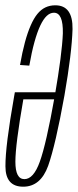

<svg xmlns="http://www.w3.org/2000/svg" viewBox="-25 -699 293 724"><path d="M62.5 5Q128 5 156.5 -73.5Q184.5 -152.5 218 -339Q246 -500 248.5 -589Q250 -679 183.5 -679L178.5 -651Q213.5 -651 212 -573Q209 -496 181.5 -337Q149 -154.5 125 -89Q101.5 -23.5 67 -23.5Q33 -23.5 33 -89Q33 -153 63 -324.5H185L189.5 -351H31Q29.5 -344.5 28.5 -337Q-5 -148 -4.5 -72Q-4.5 5 62.5 5ZM85.5 -451.5Q94.5 -503 105 -540.8Q115.5 -578.5 127 -602.8Q138.5 -627 151.2 -639Q164 -651 178.5 -651L184 -666.5L183.5 -679Q163 -679 146.2 -671Q129.5 -663 116 -646.5Q102.5 -630 90.8 -603.2Q79 -576.5 69 -539.5Q59 -502.5 50.5 -454Z"/></svg>

Font: Anybody ExtraCondensed ExtraLight
Style: Italic
Weight: 250
Width: 2
Italic angle: -10°
Version: Version 1.113;gftools[0.9.25]